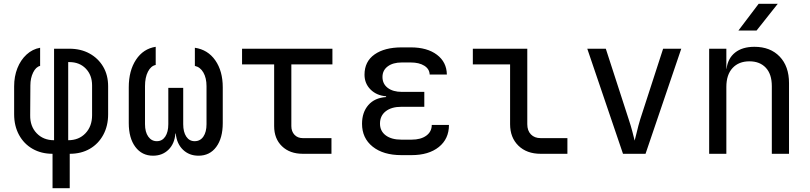

<svg xmlns="http://www.w3.org/2000/svg" viewBox="-20 -805 4240 1005"><path d="M255 180V0Q196 0 150.5 -26Q105 -52 79.5 -99Q54 -146 54 -207V-353Q54 -405 71 -448Q88 -491 119 -519.5Q150 -548 190 -555V-460Q168 -455 153.5 -425.5Q139 -396 139 -358L138 -202Q137 -144 172 -107.5Q207 -71 263 -71V-550H343Q403 -550 448.5 -525Q494 -500 520 -456Q546 -412 546 -353V-207Q546 -146 520.5 -99Q495 -52 450 -26Q405 0 345 0V180ZM337 -71Q393 -71 427.5 -107.5Q462 -144 462 -202V-358Q462 -412 429 -446Q396 -480 343 -480H337Z M781 10Q723 10 688.5 -36Q654 -82 654 -161V-348Q654 -435 692 -492.5Q730 -550 795 -560V-465Q770 -460 754.5 -430Q739 -400 739 -354V-155Q739 -114 756 -90Q773 -66 801 -66Q829 -66 845 -90Q861 -114 861 -155V-345H939V-155Q939 -114 955 -90Q971 -66 999 -66Q1028 -66 1044.5 -90Q1061 -114 1061 -155V-354Q1061 -397 1044.5 -425.5Q1028 -454 1000 -460V-555Q1068 -545 1107 -489Q1146 -433 1146 -348V-161Q1146 -82 1112 -36Q1078 10 1019 10Q970 10 937.5 -21.5Q905 -53 900 -106H898Q894 -53 862 -21.5Q830 10 781 10Z M1565 0Q1497 0 1456 -39.5Q1415 -79 1415 -145V-468H1247V-550H1720V-468H1505V-145Q1505 -117 1521.5 -99.5Q1538 -82 1565 -82H1715V0Z M2134 7H2081Q1986 7 1930.5 -37.5Q1875 -82 1875 -157Q1875 -217 1908 -255Q1941 -293 2001 -297V-301Q1951 -305 1919.5 -336.5Q1888 -368 1888 -414Q1888 -483 1940.5 -520Q1993 -557 2083 -557H2130Q2216 -557 2267 -518.5Q2318 -480 2319 -415H2229Q2228 -444 2201 -461Q2174 -478 2130 -478H2083Q2037 -478 2009.5 -457.5Q1982 -437 1982 -402Q1982 -366 2009.5 -345Q2037 -324 2084 -324H2201V-246H2081Q2029 -246 1999 -222.5Q1969 -199 1969 -158Q1969 -119 1999 -96.5Q2029 -74 2081 -74H2134Q2183 -74 2211.5 -95Q2240 -116 2240 -151H2330Q2330 -78 2277 -35.5Q2224 7 2134 7Z M2810 0Q2737 0 2693.5 -42.5Q2650 -85 2650 -155V-468H2455V-550H2740V-155Q2740 -121 2759 -101.5Q2778 -82 2810 -82H2950V0Z M3241 0 3054 -550H3151L3271 -180Q3282 -147 3290 -116.5Q3298 -86 3302 -69Q3307 -86 3314 -116.5Q3321 -147 3331 -180L3451 -550H3546L3359 0Z M3692 0V-550H3782V-445H3783Q3790 -500 3828 -530Q3866 -560 3929 -560Q4012 -560 4061 -509Q4110 -458 4110 -370V0H4020V-354Q4020 -417 3988.5 -450.5Q3957 -484 3903 -484Q3847 -484 3814.5 -449Q3782 -414 3782 -350V0ZM3845 -645 3951 -785H4051L3940 -645Z"/></svg>

Font: JetBrainsMonoNL NFM
Style: Regular
Weight: 400
Monospace: yes
Designer: Philipp Nurullin, Konstantin Bulenkov
Foundry: JetBrains
Version: Version 2.304; ttfautohint (v1.8.4.7-5d5b);Nerd Fonts 3.3.0